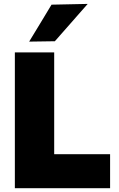

<svg xmlns="http://www.w3.org/2000/svg" viewBox="-20 -988 625 1008"><path d="M58 0Q58 -56.5 58 -109.8Q58 -163 58 -230.5V-474Q58 -544.5 58 -599.8Q58 -655 58 -713H264.5Q264.5 -655 264.5 -599.8Q264.5 -544.5 264.5 -474V-264Q264.5 -196.5 264.5 -143.2Q264.5 -90 264.5 -33.5L194.5 -178.5H339Q387.5 -178.5 424.5 -178.5Q461.5 -178.5 493.2 -178.5Q525 -178.5 558 -178.5V0ZM133 -769.5Q163 -818.5 192.2 -866.8Q221.5 -915 250.5 -963.5L440.5 -967.5Q410.5 -933.5 381.2 -900.2Q352 -867 323.8 -834.8Q295.5 -802.5 268 -771.5Z"/></svg>

Font: Commissioner Thin ExtraBold
Style: Regular
Weight: 800
Version: Version 1.000